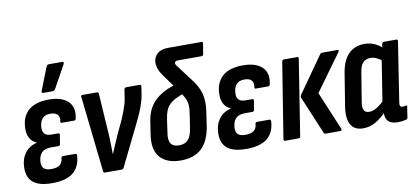

<svg xmlns="http://www.w3.org/2000/svg" viewBox="-67 -940 2550 1176"><g transform="rotate(-10 1207.5 -352.5)"><path d="M174 8Q94 8 57 -23.5Q20 -55 22 -117Q23 -168 49.5 -204.5Q76 -241 124 -252V-254Q96 -265 82 -291.5Q68 -318 70 -354Q72 -423 115 -461.5Q158 -500 242 -500Q322 -500 361 -463Q400 -426 385 -358Q383 -346 374 -346H296Q287 -346 289 -357Q294 -384 280.5 -398.5Q267 -413 236 -413Q201 -413 185 -392Q169 -371 168 -338Q167 -312 180 -299Q193 -286 221 -286H263Q274 -286 272 -275L263 -220Q261 -209 252 -209H203Q165 -209 146.5 -189Q128 -169 126 -132Q125 -104 139 -91Q153 -78 185 -78Q220 -78 237.5 -91.5Q255 -105 257 -133Q258 -144 268 -144H345Q355 -144 354 -132Q350 -63 306.5 -27.5Q263 8 174 8ZM215 -546Q209 -546 208 -550.5Q207 -555 209 -560L265 -702Q268 -709 272.5 -711Q277 -713 283 -713H363Q370 -713 371.5 -708.5Q373 -704 370 -698L292 -557Q286 -546 273 -546Z M504 0Q495 0 494 -9L442 -479Q440 -492 450 -492H542Q551 -492 551 -482L568 -220Q569 -191 570 -162.5Q571 -134 571 -105H573Q584 -132 595.5 -159Q607 -186 619 -213L660 -300Q670 -324 678.5 -346Q687 -368 693.5 -389.5Q700 -411 703 -435L710 -480Q713 -492 722 -492H807Q817 -492 815 -480L809 -439Q805 -411 796 -382.5Q787 -354 775 -325.5Q763 -297 747 -265L621 -8Q617 0 609 0Z M975 8Q889 8 847 -40Q805 -88 820 -182L833 -267Q840 -308 857 -339.5Q874 -371 900.5 -393.5Q927 -416 961 -432.5Q995 -449 1037 -459L1078 -399Q1038 -386 1012.5 -373Q987 -360 971.5 -344Q956 -328 947.5 -306.5Q939 -285 935 -256L924 -179Q915 -130 929.5 -107.5Q944 -85 980 -85Q1017 -85 1037 -106.5Q1057 -128 1064 -177L1077 -260Q1083 -297 1081 -320Q1079 -343 1067.5 -365.5Q1056 -388 1032 -421L958 -523Q940 -548 932.5 -568.5Q925 -589 925 -611Q927 -643 950 -664Q973 -685 1017 -685H1224Q1235 -685 1233 -674L1222 -609Q1220 -599 1210 -599H1063Q1043 -599 1043 -584Q1043 -574 1057 -559L1127 -466Q1154 -431 1167.5 -399Q1181 -367 1183.5 -332Q1186 -297 1179 -252L1167 -171Q1153 -81 1106 -36.5Q1059 8 975 8Z M1381 8Q1301 8 1264 -23.5Q1227 -55 1229 -117Q1230 -168 1256.5 -204.5Q1283 -241 1331 -252V-254Q1303 -265 1289 -291.5Q1275 -318 1277 -354Q1279 -423 1322 -461.5Q1365 -500 1449 -500Q1529 -500 1568 -463Q1607 -426 1592 -358Q1590 -346 1581 -346H1503Q1494 -346 1496 -357Q1501 -384 1487.5 -398.5Q1474 -413 1443 -413Q1408 -413 1392 -392Q1376 -371 1375 -338Q1374 -312 1387 -299Q1400 -286 1428 -286H1470Q1481 -286 1479 -275L1470 -220Q1468 -209 1459 -209H1410Q1372 -209 1353.5 -189Q1335 -169 1333 -132Q1332 -104 1346 -91Q1360 -78 1392 -78Q1427 -78 1444.5 -91.5Q1462 -105 1464 -133Q1465 -144 1475 -144H1552Q1562 -144 1561 -132Q1557 -63 1513.5 -27.5Q1470 8 1381 8Z M1876 0Q1868 0 1866 -6L1767 -242Q1764 -250 1769 -259L1928 -485Q1933 -492 1940 -492H2036Q2049 -492 2040 -478L1876 -252L1976 -13Q1978 -8 1976 -4Q1974 0 1968 0ZM1625 0Q1615 0 1616 -11L1691 -480Q1693 -492 1703 -492H1787Q1796 -492 1794 -480L1720 -11Q1719 0 1709 0Z M2110 8Q2055 8 2033 -31Q2011 -70 2023 -145L2055 -344Q2068 -424 2106.5 -462Q2145 -500 2205 -500Q2239 -500 2268 -487Q2297 -474 2318 -452L2304 -374Q2286 -390 2266 -399.5Q2246 -409 2228 -409Q2198 -409 2180.5 -391Q2163 -373 2157 -332L2128 -154Q2122 -119 2130.5 -102Q2139 -85 2164 -85Q2186 -85 2211.5 -100.5Q2237 -116 2268 -148V-80Q2228 -37 2190.5 -14.5Q2153 8 2110 8ZM2323 8Q2281 8 2262.5 -15Q2244 -38 2251 -85L2254 -104L2251 -119L2297 -410L2307 -439L2313 -480Q2315 -492 2324 -492H2403Q2413 -492 2411 -480L2355 -118Q2351 -96 2354.5 -88.5Q2358 -81 2370 -81Q2376 -81 2381.5 -82Q2387 -83 2392 -84Q2399 -85 2397 -76L2387 -10Q2386 0 2375 2Q2363 5 2350 6.5Q2337 8 2323 8Z"/></g></svg>

Font: Sofia Sans Condensed
Style: Bold Italic
Weight: 700
Italic angle: -9°
Version: Version 4.100